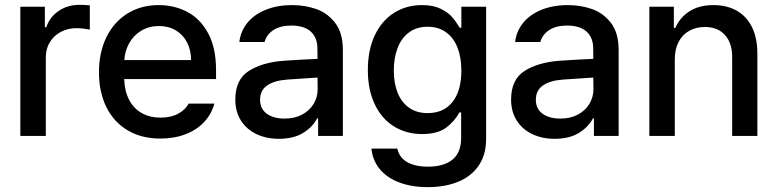

<svg xmlns="http://www.w3.org/2000/svg" viewBox="-20 -558 3192 788"><path d="M63.5 -530.3H164.1V-446.3H169.9Q184.6 -488.8 221.2 -513.4Q257.8 -538.1 304.7 -538.1Q327.1 -538.1 348.6 -536.1V-436.5Q339.8 -438.5 324 -440.4Q308.1 -442.4 293.9 -442.4Q258.3 -442.4 229.5 -427Q200.7 -411.6 184.3 -384.5Q168 -357.4 168 -323.2V0H63.5Z M386.2 -261.7Q386.2 -342.8 416.7 -405.3Q447.3 -467.8 502.9 -502.4Q558.6 -537.1 631.3 -537.1Q695.3 -537.1 748.5 -509.3Q801.8 -481.4 834.2 -421.6Q866.7 -361.8 866.7 -270.5V-233.4H489.7Q491.2 -184.1 510 -148.2Q528.8 -112.3 562 -93.8Q595.2 -75.2 639.2 -75.2Q681.6 -75.2 710.9 -91.1Q740.2 -106.9 754.4 -132.8H859.9Q848.1 -89.8 817.9 -57.4Q787.6 -24.9 741.5 -7.1Q695.3 10.7 638.2 10.7Q561 10.7 504.2 -22.9Q447.3 -56.6 416.7 -118.2Q386.2 -179.7 386.2 -261.7ZM764.2 -311.5Q764.2 -352.1 747.8 -383.8Q731.4 -415.5 701.7 -433.3Q671.9 -451.2 632.3 -451.2Q591.8 -451.2 560.3 -432.4Q528.8 -413.6 510.7 -381.6Q492.7 -349.6 490.2 -311.5Z M1144 -308.6Q1177.2 -311 1216.6 -313.2Q1255.9 -315.4 1283.2 -316.4L1282.7 -358.4Q1282.7 -403.8 1255.4 -428.5Q1228 -453.1 1175.3 -453.1Q1130.9 -453.1 1102.5 -434.8Q1074.2 -416.5 1065.9 -385.7H962.4Q967.3 -429.7 995.1 -464.1Q1022.9 -498.5 1070.6 -517.8Q1118.2 -537.1 1179.2 -537.1Q1229.5 -537.1 1276.1 -521.5Q1322.8 -505.9 1355 -464.8Q1387.2 -423.8 1387.2 -352.5V0H1285.6V-72.3H1281.7Q1263.7 -37.1 1224.4 -12.7Q1185.1 11.7 1124.5 11.7Q1073.7 11.7 1033.2 -7.3Q992.7 -26.4 969.2 -62.7Q945.8 -99.1 945.8 -149.4Q945.8 -231.9 1001.5 -267.1Q1057.1 -302.2 1144 -308.6ZM1147.9 -71.3Q1189 -71.3 1219.7 -87.6Q1250.5 -104 1267.1 -131.6Q1283.7 -159.2 1283.7 -191.4L1283.2 -239.7L1158.7 -231.4Q1105.5 -227.5 1076.4 -207.3Q1047.4 -187 1047.4 -148.4Q1047.4 -111.3 1075 -91.3Q1102.5 -71.3 1147.9 -71.3Z M1504.4 51.8H1610.8Q1618.2 88.4 1650.9 107.2Q1683.6 126 1736.8 126Q1801.3 126 1836.9 97.2Q1872.6 68.4 1872.6 7.8V-96.7H1865.7Q1845.7 -60.1 1810.8 -33.9Q1775.9 -7.8 1711.4 -7.8Q1648.4 -7.8 1597.9 -38.6Q1547.4 -69.3 1518.6 -128.9Q1489.7 -188.5 1489.7 -270.5Q1489.7 -353 1518.3 -413.3Q1546.9 -473.6 1597.4 -505.4Q1647.9 -537.1 1712.4 -537.1Q1757.8 -537.1 1788.3 -522.2Q1818.8 -507.3 1835.4 -488Q1852.1 -468.8 1866.7 -444.3H1873.5V-530.3H1975.1V11.7Q1975.1 77.6 1944.3 122.1Q1913.6 166.5 1859.9 188.2Q1806.2 210 1735.8 210Q1669.4 210 1618.9 190.9Q1568.4 171.9 1538.8 136.2Q1509.3 100.6 1504.4 51.8ZM1873.5 -268.6Q1873.5 -322.8 1857.4 -363.3Q1841.3 -403.8 1810.1 -426Q1778.8 -448.2 1734.9 -448.2Q1689.9 -448.2 1658.7 -425Q1627.4 -401.9 1611.8 -361.1Q1596.2 -320.3 1596.2 -268.6Q1596.2 -216.3 1612.1 -177Q1627.9 -137.7 1659.2 -115.7Q1690.4 -93.8 1734.9 -93.8Q1801.3 -93.8 1837.4 -139.9Q1873.5 -186 1873.5 -268.6Z M2275.9 -308.6Q2309.1 -311 2348.4 -313.2Q2387.7 -315.4 2415 -316.4L2414.6 -358.4Q2414.6 -403.8 2387.2 -428.5Q2359.9 -453.1 2307.1 -453.1Q2262.7 -453.1 2234.4 -434.8Q2206.1 -416.5 2197.8 -385.7H2094.2Q2099.1 -429.7 2127 -464.1Q2154.8 -498.5 2202.4 -517.8Q2250 -537.1 2311 -537.1Q2361.3 -537.1 2408 -521.5Q2454.6 -505.9 2486.8 -464.8Q2519 -423.8 2519 -352.5V0H2417.5V-72.3H2413.6Q2395.5 -37.1 2356.2 -12.7Q2316.9 11.7 2256.3 11.7Q2205.6 11.7 2165 -7.3Q2124.5 -26.4 2101.1 -62.7Q2077.6 -99.1 2077.6 -149.4Q2077.6 -231.9 2133.3 -267.1Q2189 -302.2 2275.9 -308.6ZM2279.8 -71.3Q2320.8 -71.3 2351.6 -87.6Q2382.3 -104 2398.9 -131.6Q2415.5 -159.2 2415.5 -191.4L2415 -239.7L2290.5 -231.4Q2237.3 -227.5 2208.3 -207.3Q2179.2 -187 2179.2 -148.4Q2179.2 -111.3 2206.8 -91.3Q2234.4 -71.3 2279.8 -71.3Z M2749.5 0H2645V-530.3H2745.6V-443.4H2751.5Q2771 -487.3 2810.5 -512.2Q2850.1 -537.1 2907.7 -537.1Q2962.9 -537.1 3003.4 -514.4Q3043.9 -491.7 3066.2 -446.8Q3088.4 -401.9 3088.4 -336.9V0H2984.9V-324.2Q2984.9 -381.8 2955.1 -414.6Q2925.3 -447.3 2872.6 -447.3Q2836.9 -447.3 2808.8 -431.6Q2780.8 -416 2765.1 -386Q2749.5 -356 2749.5 -314.5Z"/></svg>

Font: WEMIX Pretendard Medium
Style: Regular
Weight: 500
Designer: Base glyphs from Inter by Rasmus Andersson; Hangeul glyphs from Noto Sans CJK(Source Han Sans) by Jang Soo-young and Kan
Foundry: Kil Hyung-jin
Version: Version 1.000